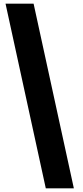

<svg xmlns="http://www.w3.org/2000/svg" viewBox="-20 -820 450 1040"><path d="M380 200H228L10 -800H162Z"/></svg>

Font: Big Shoulders Text Thin Black
Style: Regular
Weight: 900
Version: Version 2.002